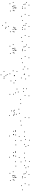

<svg xmlns="http://www.w3.org/2000/svg" viewBox="2346 -3202 888 5620"><g transform="rotate(-90 2790.0 -392.0)"><path d="M404.6 -170.6V-190.6H384.6V-170.6ZM447.2 -170.6V-190.6H427.2V-170.6ZM478.2 -391.1V-411.1H458.2V-391.1ZM433.1 -391.1V-411.1H413.1V-391.1ZM231.6 -90.1V-110.1H211.6V-90.1ZM174.2 -193.9V-213.9H154.2V-193.9ZM335.4 -414.2V-434.2H315.4V-414.2ZM412.1 -382.8V-402.8H392.1V-382.8ZM412.1 -439.6V-459.6H392.1V-439.6ZM349.8 -439.6V-459.6H329.8V-439.6ZM418.7 -357.8V-377.8H398.7V-357.8ZM474 -430.5V-450.5H454V-430.5ZM328.3 -524.2V-544.2H308.3V-524.2ZM53 -172.5V-192.5H33V-172.5ZM198.2 21.2V1.2H178.2V21.2ZM575.9 -50.7V-70.7H555.9V-50.7ZM516.8 -125.5V-145.5H496.8V-125.5ZM530.2 -90.2V-110.2H510.2V-90.2ZM581.9 -439.8V-459.8H561.9V-439.8ZM538.4 -535.4V-555.4H518.4V-535.4ZM463.7 -461.4V-481.4H443.7V-461.4ZM412.2 -93V-113H392.2V-93ZM499.8 22V2H479.8V22Z M1128.8 -109.5V-129.5H1108.8V-109.5ZM999.5 -264.2V-284.2H979.5V-264.2ZM875.6 -373.2V-393.2H855.6V-373.2ZM1046.2 -435.3V-455.3H1026.2V-435.3ZM1055.4 -425.4V-445.4H1035.4V-425.4ZM1039.2 -365.8V-385.8H1019.2V-365.8ZM1172.7 -372.4V-392.4H1152.7V-372.4ZM1148.2 -427V-447H1128.2V-427ZM1142.7 -368.9V-388.9H1122.7V-368.9ZM1008.8 -544.9V-564.9H988.8V-544.9ZM748.3 -362.2V-382.2H728.3V-362.2ZM871 -210.4V-230.4H851V-210.4ZM992.1 -111.8V-131.8H972.1V-111.8ZM901.6 -79.1V-99.1H881.6V-79.1ZM766.1 -108.8V-128.8H746.1V-108.8ZM697.8 -69.1V-89.1H677.8V-69.1ZM727 0.2V-19.8H707V0.2ZM886.4 32.2V12.2H866.4V32.2Z M1748.8 -109.5V-129.5H1728.8V-109.5ZM1619.5 -264.2V-284.2H1599.5V-264.2ZM1495.6 -373.2V-393.2H1475.6V-373.2ZM1666.2 -435.3V-455.3H1646.2V-435.3ZM1675.4 -425.4V-445.4H1655.4V-425.4ZM1659.2 -365.8V-385.8H1639.2V-365.8ZM1792.7 -372.4V-392.4H1772.7V-372.4ZM1768.2 -427V-447H1748.2V-427ZM1762.7 -368.9V-388.9H1742.7V-368.9ZM1628.8 -544.9V-564.9H1608.8V-544.9ZM1368.3 -362.2V-382.2H1348.3V-362.2ZM1491 -210.4V-230.4H1471V-210.4ZM1612.1 -111.8V-131.8H1592.1V-111.8ZM1521.6 -79.1V-99.1H1501.6V-79.1ZM1386.1 -108.8V-128.8H1366.1V-108.8ZM1317.8 -69.1V-89.1H1297.8V-69.1ZM1347 0.2V-19.8H1327V0.2ZM1506.4 32.2V12.2H1486.4V32.2Z M2414.6 -274.2V-294.2H2394.6V-274.2ZM2360.1 -424.7V-444.7H2340.1V-424.7ZM2252.5 -413.6V-433.6H2232.5V-413.6ZM2266.2 -349.2V-369.2H2246.2V-349.2ZM2293.8 -260.9V-280.9H2273.8V-260.9ZM2166.5 -89.4V-109.4H2146.5V-89.4ZM2069.2 -219.5V-239.5H2049.2V-219.5ZM2235.6 -435.5V-455.5H2215.6V-435.5ZM2304.7 -407.4V-427.4H2284.7V-407.4ZM2384.3 -399.3V-419.3H2364.3V-399.3ZM2364.5 -493.8V-513.8H2344.5V-493.8ZM2227.8 -544.8V-564.8H2207.8V-544.8ZM1945.4 -205.8V-225.8H1925.4V-205.8ZM2162.7 21.9V1.9H2142.7V21.9Z M3011.6 -52.2V-72.2H2991.6V-52.2ZM3013.1 -133.3V-153.3H2993.1V-133.3ZM2933.7 -134.1V-154.1H2913.7V-134.1ZM2813.9 -93V-113H2793.9V-93ZM2702 -225.6V-245.6H2682V-225.6ZM2852.8 -431.3V-451.3H2832.8V-431.3ZM2892.8 -369.2V-389.2H2872.8V-369.2ZM2916.8 -292.2V-312.2H2896.8V-292.2ZM3003.7 -329V-349H2983.7V-329ZM2850.6 -536.8V-556.8H2830.6V-536.8ZM2574.8 -218.4V-238.4H2554.8V-218.4ZM2804.8 21.6V1.6H2784.8V21.6Z M3594.2 -11V-31H3574.2V-11ZM3652.5 -101.3V-121.3H3632.5V-101.3ZM3584.2 -147.1V-167.1H3564.2V-147.1ZM3442.7 -107.9V-127.9H3422.7V-107.9ZM3430.2 -117.8V-137.8H3410.2V-117.8ZM3512.6 -329.4V-349.4H3492.6V-329.4ZM3536.5 -440.7V-460.7H3516.5V-440.7ZM3449.7 -535.9V-555.9H3429.7V-535.9ZM3241.1 -505.7V-525.7H3221.1V-505.7ZM3182.1 -417.5V-437.5H3162.1V-417.5ZM3250.2 -367.2V-387.2H3230.2V-367.2ZM3391.9 -409.2V-429.2H3371.9V-409.2ZM3404.8 -399.3V-419.3H3384.8V-399.3ZM3328.1 -202.2V-222.2H3308.1V-202.2ZM3298.9 -73.7V-93.7H3278.9V-73.7ZM3390.3 21.3V1.3H3370.3V21.3ZM3515.4 -708.8V-728.8H3495.4V-708.8ZM3418.8 -795.8V-815.8H3398.8V-795.8ZM3320.3 -708V-728H3300.3V-708ZM3393.4 -652.6V-672.6H3373.4V-652.6ZM3360.8 -704.8V-724.8H3340.8V-704.8ZM3424.7 -614.8V-634.8H3404.7V-614.8Z M4124.6 -170.6V-190.6H4104.6V-170.6ZM4167.2 -170.6V-190.6H4147.2V-170.6ZM4198.2 -391.1V-411.1H4178.2V-391.1ZM4153.1 -391.1V-411.1H4133.1V-391.1ZM3951.6 -90.1V-110.1H3931.6V-90.1ZM3894.2 -193.9V-213.9H3874.2V-193.9ZM4055.4 -414.2V-434.2H4035.4V-414.2ZM4132.1 -382.8V-402.8H4112.1V-382.8ZM4132.1 -439.6V-459.6H4112.1V-439.6ZM4069.8 -439.6V-459.6H4049.8V-439.6ZM4138.7 -357.8V-377.8H4118.7V-357.8ZM4194 -430.5V-450.5H4174V-430.5ZM4048.3 -524.2V-544.2H4028.3V-524.2ZM3773 -172.5V-192.5H3753V-172.5ZM3918.2 21.2V1.2H3898.2V21.2ZM4295.9 -50.7V-70.7H4275.9V-50.7ZM4236.8 -125.5V-145.5H4216.8V-125.5ZM4250.2 -90.2V-110.2H4230.2V-90.2ZM4301.9 -439.8V-459.8H4281.9V-439.8ZM4258.4 -535.4V-555.4H4238.4V-535.4ZM4183.7 -461.4V-481.4H4163.7V-461.4ZM4132.2 -93V-113H4112.2V-93ZM4219.8 22V2H4199.8V22Z M4744.6 -170.6V-190.6H4724.6V-170.6ZM4798.9 -170.6V-190.6H4778.9V-170.6ZM4803.2 -391.1V-411.1H4783.2V-391.1ZM4773.1 -391.1V-411.1H4753.1V-391.1ZM4569.5 -89.4V-109.4H4549.5V-89.4ZM4511.8 -193.2V-213.2H4491.8V-193.2ZM4675.7 -414.6V-434.6H4655.7V-414.6ZM4752.1 -382.8V-402.8H4732.1V-382.8ZM4752.1 -442.9V-462.9H4732.1V-442.9ZM4690.4 -442.9V-462.9H4670.4V-442.9ZM4751.4 -357.8V-377.8H4731.4V-357.8ZM4812.6 -433.2V-453.2H4792.6V-433.2ZM4680.4 -524.2V-544.2H4660.4V-524.2ZM4393 -176.3V-196.3H4373V-176.3ZM4542.4 21.2V1.2H4522.4V21.2ZM4916.8 -63V-83H4896.8V-63ZM4858.8 -130.9V-150.9H4838.8V-130.9ZM4871.2 -90.2V-110.2H4851.2V-90.2ZM4942.1 -655.9V-675.9H4922.1V-655.9ZM4868.8 -755V-775H4848.8V-755ZM4783.4 -663.9V-683.9H4763.4V-663.9ZM4839.5 -573V-593H4819.5V-573ZM4812.9 -649.2V-669.2H4792.9V-649.2ZM4757.4 -97.2V-117.2H4737.4V-97.2ZM4837.3 22.2V2.2H4817.3V22.2Z M5364.6 -170.6V-190.6H5344.6V-170.6ZM5407.2 -170.6V-190.6H5387.2V-170.6ZM5438.2 -391.1V-411.1H5418.2V-391.1ZM5393.1 -391.1V-411.1H5373.1V-391.1ZM5191.6 -90.1V-110.1H5171.6V-90.1ZM5134.2 -193.9V-213.9H5114.2V-193.9ZM5295.4 -414.2V-434.2H5275.4V-414.2ZM5372.1 -382.8V-402.8H5352.1V-382.8ZM5372.1 -439.6V-459.6H5352.1V-439.6ZM5309.8 -439.6V-459.6H5289.8V-439.6ZM5378.7 -357.8V-377.8H5358.7V-357.8ZM5434 -430.5V-450.5H5414V-430.5ZM5288.3 -524.2V-544.2H5268.3V-524.2ZM5013 -172.5V-192.5H4993V-172.5ZM5158.2 21.2V1.2H5138.2V21.2ZM5535.9 -50.7V-70.7H5515.9V-50.7ZM5476.8 -125.5V-145.5H5456.8V-125.5ZM5490.2 -90.2V-110.2H5470.2V-90.2ZM5541.9 -439.8V-459.8H5521.9V-439.8ZM5498.4 -535.4V-555.4H5478.4V-535.4ZM5423.7 -461.4V-481.4H5403.7V-461.4ZM5372.2 -93V-113H5352.2V-93ZM5459.8 22V2H5439.8V22Z"/></g></svg>

Font: Monaspace Radon Dots Var
Style: Regular
Weight: 400
Designer: Riley Cran and the Lettermatic Team
Version: Version 1.100 (Monaspace Radon Dots)